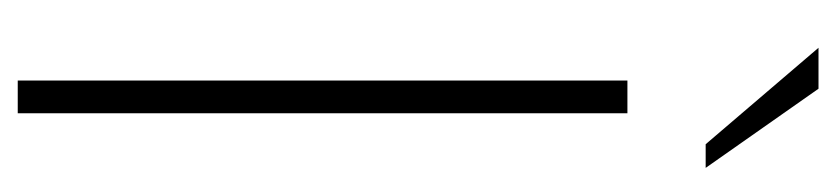

<svg xmlns="http://www.w3.org/2000/svg" viewBox="-374 -546 920 211"><g transform="rotate(90 85.5 -440.0)"><path d="M68 -670V0H104V-670ZM32 -880 138 -756H164L77 -880Z"/></g></svg>

Font: LT Wave Alt Thin
Style: Regular
Weight: 100
Designer: Daniel Lyons
Version: Version 2.5 (Glyphs App)